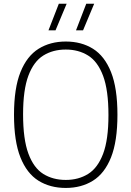

<svg xmlns="http://www.w3.org/2000/svg" viewBox="-20 -964 680 994"><path d="M320.5 9Q239.5 9 179.2 -28.5Q119 -66 85.8 -149.2Q52.5 -232.5 52.5 -370Q52.5 -507.5 86 -590.8Q119.5 -674 179.8 -711.5Q240 -749 320.5 -749Q401.5 -749 461.5 -711.5Q521.5 -674 554.8 -590.8Q588 -507.5 588 -370Q588 -232.5 554.8 -149.2Q521.5 -66 461.2 -28.5Q401 9 320.5 9ZM320.5 -32.5Q386.5 -32.5 436.2 -63.5Q486 -94.5 513.8 -167.8Q541.5 -241 541.5 -368Q541.5 -497 513.8 -571.2Q486 -645.5 436.2 -676.5Q386.5 -707.5 320.5 -707.5Q254 -707.5 204.2 -676.5Q154.5 -645.5 127 -572.2Q99.5 -499 99.5 -372Q99.5 -243 127 -168.8Q154.5 -94.5 204.2 -63.5Q254 -32.5 320.5 -32.5ZM373.5 -807 426.5 -944.5H467.5L410 -807ZM231 -807 284.5 -944.5H325L267.5 -807Z"/></svg>

Font: Encode Sans SmCnd XLt
Style: Regular
Weight: 200
Width: 4
Designer: Multiple Designers
Foundry: Impallari Type
Version: Version 3.002; ttfautohint (v1.8.3) -l 8 -r 50 -G 200 -x 14 